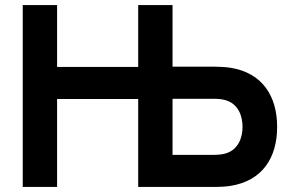

<svg xmlns="http://www.w3.org/2000/svg" viewBox="-20 -740 1157 760"><path d="M70 0H206V-348H527V0H831C845 0 872 -1 891 -4C1020 -24 1077 -117 1077 -238C1077 -359 1019 -452 891 -472C872 -475 844 -476 831 -476H663V-720H527V-475H206V-720H70ZM663 -127V-349H825C839 -349 857 -348 871 -344C926 -329 940 -277 940 -238C940 -199 926 -147 871 -132C857 -128 839 -127 825 -127Z"/></svg>

Font: Eudonet ExtraBold
Style: Regular
Weight: 800
Designer: Mikhail Sharanda
Foundry: Mikhail Sharanda
Version: Version 4.503;Glyphs 3.1.2 (3151)